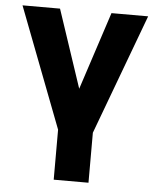

<svg xmlns="http://www.w3.org/2000/svg" viewBox="-52 -549 652 803"><g transform="rotate(5 274.0 -147.5)"><path d="M203.5 210V0L10 -505H167.5L296 -120H257.5L383.5 -505H537.5L349.5 0V210Z"/></g></svg>

Font: Geologica SemiBold
Style: Regular
Weight: 600
Designer: Sindre Bremnes, Frode Helland
Foundry: Monokrom Skriftforlag AS
Version: Version 1.010;gftools[0.9.28]